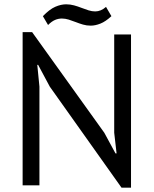

<svg xmlns="http://www.w3.org/2000/svg" viewBox="-20 -860 713 891"><path d="M85 0ZM211 -458 157 -559H153L163 -458V0H85V-711H129L464 -244L516 -148H521L510 -244V-700H588V11H544ZM179 -785Q210 -817 236.5 -828.5Q263 -840 287 -840Q306 -840 324 -835Q342 -830 358.5 -823.5Q375 -817 391 -812Q407 -807 422 -807Q448 -807 472 -828L497 -785Q470 -760 446 -750.5Q422 -741 401 -741Q382 -741 365 -746Q348 -751 331.5 -757.5Q315 -764 299 -769Q283 -774 267 -774Q251 -774 235.5 -767.5Q220 -761 203 -744Z"/></svg>

Font: PT Sans
Style: Regular
Weight: 400
Version: Version 2.003W OFL; ttfautohint (v1.6)